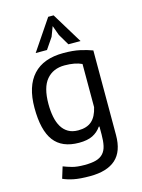

<svg xmlns="http://www.w3.org/2000/svg" viewBox="-138 -810 812 1100"><g transform="rotate(-15 268.5 -260.0)"><path d="M460 23Q460 120 408.5 166Q357 212 256 212Q196 212 159.5 204.5Q123 197 97 185L118 117Q141 126 169 134Q197 142 242 142Q284 142 310.5 134.5Q337 127 353 109.5Q369 92 375 64.5Q381 37 381 -1V-49H377Q357 -20 326 -4.5Q295 11 245 11Q144 11 96.5 -52Q49 -115 49 -248Q49 -376 110 -442.5Q171 -509 290 -509Q347 -509 387.5 -500Q428 -491 460 -479ZM259 -59Q310 -59 339 -84.5Q368 -110 380 -164V-420Q340 -439 278 -439Q210 -439 171 -393Q132 -347 132 -249Q132 -207 139 -172Q146 -137 161 -112Q176 -87 200 -73Q224 -59 259 -59ZM260 -732H292L403 -550H331L292 -616L271 -674L249 -616L204 -550H137Z"/></g></svg>

Font: PTSans
Style: Regular
Weight: 400
Designer: A.Korolkova, O.Umpeleva, V.Yefimov
Foundry: ParaType Ltd
Version: Version 2.003W OFL